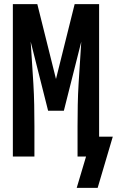

<svg xmlns="http://www.w3.org/2000/svg" viewBox="-20 -755 564 926"><path d="M350 151 395 0H354V-147Q354 -198 355 -249Q356 -300 359 -350.5Q362 -401 365.5 -452Q369 -503 372 -554L288 -221H212L128 -554Q131 -503 134.5 -452Q138 -401 141 -350.5Q144 -300 145 -249Q146 -198 146 -147V0H42V-735H160L250 -374L340 -735H458V-96H524L451 151Z"/></svg>

Font: Iosevka Term Curly
Style: Bold
Weight: 700
Designer: Belleve Invis
Foundry: Belleve Invis
Version: Version 32.3.0